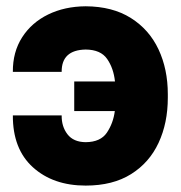

<svg xmlns="http://www.w3.org/2000/svg" viewBox="-20 -575 569 605"><path d="M250 -418.9Q173.8 -417.5 174.3 -348.6H20.5Q20 -411.1 49.8 -457.5Q79.6 -503.9 131.6 -529.3Q183.6 -554.7 250 -555.2Q334.5 -554.7 392.3 -518.3Q450.2 -481.9 479.5 -419.4Q508.8 -356.9 508.8 -278.3V-267.1Q508.8 -187.5 479.7 -125Q450.7 -62.5 393.1 -26.4Q335.4 9.8 250 9.8Q147.5 9.8 83.7 -47.9Q20 -105.5 20.5 -211.4H174.3Q173.8 -176.3 192.6 -151.9Q211.4 -127.4 250 -127Q296.9 -127.4 316.9 -157.2Q336.9 -187 341.8 -225.1H213.9V-318.4H342.3Q337.9 -359.9 317.6 -389.2Q297.4 -418.5 250 -418.9Z"/></svg>

Font: Inter Tight ExtraBold
Style: Regular
Weight: 800
Designer: Rasmus Andersson
Foundry: rsms
Version: Version 3.004; ttfautohint (v1.8.4.7-5d5b)